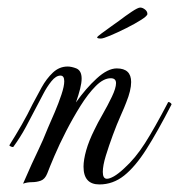

<svg xmlns="http://www.w3.org/2000/svg" viewBox="-20 -483 474 508"><path d="M243 5Q201 5 201 -42Q201 -60 208 -85Q215 -110 230 -140Q238 -157 251.5 -180.5Q265 -204 276 -227Q287 -250 287 -263Q287 -276 273 -276Q254 -276 233.5 -255.5Q213 -235 193 -203Q173 -171 155 -136Q137 -101 124 -70.5Q111 -40 105 -24Q99 -9 88 -5Q77 -1 64.5 -1Q52 -1 41 3Q55 -29 64 -49Q73 -69 83 -89.5Q93 -110 107 -145Q115 -163 125 -186.5Q135 -210 142.5 -232.5Q150 -255 150 -268Q150 -283 140 -283Q128 -283 116 -268Q104 -253 94.5 -234.5Q85 -216 79 -205Q64 -176 49 -148Q34 -120 15 -94H14Q11 -94 7.5 -96Q4 -98 5 -99Q22 -126 37.5 -153Q53 -180 66 -207Q77 -228 90 -251.5Q103 -275 120 -291Q137 -307 159 -307Q169 -307 182 -302Q196 -296 196 -275Q196 -264 192 -248Q188 -232 181 -212Q207 -249 236 -275.5Q265 -302 289 -302Q327 -302 327 -266Q327 -244 314 -212Q310 -201 299.5 -177.5Q289 -154 278.5 -125.5Q268 -97 260 -71Q252 -45 252 -28Q252 -10 263 -10Q270 -10 281.5 -16.5Q293 -23 309 -38Q338 -64 363.5 -104Q389 -144 424 -211Q424 -213 426 -213Q429 -213 432 -210Q435 -207 433 -205Q397 -135 367.5 -88.5Q338 -42 308.5 -18.5Q279 5 243 5ZM247 -381Q237 -381 237 -384Q237 -386 248.5 -394.5Q260 -403 274 -413Q288 -423 295 -428Q312 -441 328.5 -452Q345 -463 351 -463Q357 -463 363.5 -458Q370 -453 370 -446Q370 -441 353.5 -430.5Q337 -420 314 -408.5Q291 -397 272 -389Q253 -381 247 -381Z"/></svg>

Font: Mea Culpa
Style: Regular
Weight: 400
Designer: Robert E. Leuschke
Foundry: Robert E. Leuschke
Version: Version 1.010; ttfautohint (v1.8.3)